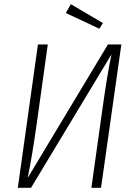

<svg xmlns="http://www.w3.org/2000/svg" viewBox="-20 -896 641 916"><path d="M462 0H416L469 -378Q492 -543 512 -637L128 0H65L161 -684H208L155 -304Q132 -143 112 -47L495 -684H559ZM318 -876 471 -786 454 -759 294 -834Z"/></svg>

Font: Fira Sans Condensed ExtraLight
Style: Italic
Weight: 275
Width: 3
Italic angle: -8°
Designer: Carrois Corporate & Edenspiekermann AG
Foundry: Carrois Corporate GbR & Edenspiekermann AG
Version: Version 4.203